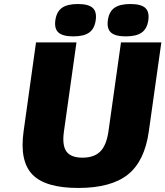

<svg xmlns="http://www.w3.org/2000/svg" viewBox="-20 -910 818 950"><path d="M96.7 -259.8 158.2 -700.2H358.4L296.4 -259.8Q286.6 -191.4 308.6 -160.6Q330.6 -129.9 388.2 -129.9Q445.8 -129.9 476.3 -160.6Q506.8 -191.4 516.6 -259.8L578.6 -700.2H778.3L716.3 -259.8Q695.8 -112.8 612.8 -46.4Q529.8 20 367.2 20Q204.6 20 140.4 -46.4Q76.2 -112.8 96.7 -259.8ZM286.4 -871.1Q313 -890.1 365.2 -890.1Q417.5 -890.1 438.5 -871.1Q459.5 -852.1 453.6 -810.1Q447.8 -768.1 421.4 -749Q395 -730 342.8 -730Q290.5 -730 269.3 -749Q248 -768.1 253.9 -810.1Q259.8 -852.1 286.4 -871.1ZM546.1 -871.1Q572.8 -890.1 625 -890.1Q677.2 -890.1 698.5 -871.1Q719.7 -852.1 713.9 -810.1Q708 -768.1 681.4 -749Q654.8 -730 602.5 -730Q550.3 -730 529.1 -749Q507.8 -768.1 513.7 -810.1Q519.5 -852.1 546.1 -871.1Z"/></svg>

Font: Fivo Sans Heavy
Style: Regular
Weight: 900
Designer: Alexander Slobzheninov
Foundry: Alexander Slobzheninov
Version: 1.0